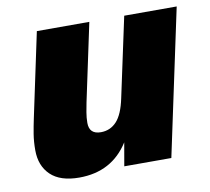

<svg xmlns="http://www.w3.org/2000/svg" viewBox="-66 -614 763 699"><g transform="rotate(-10 315.0 -264.0)"><path d="M173 12Q103 12 67.5 -22Q32 -56 32 -114Q32 -146 36.5 -173.5Q41 -201 47 -229L113 -540H307L246 -253Q243 -238 239.5 -218Q236 -198 236 -179Q236 -137 279 -137Q314 -137 337.5 -162.5Q361 -188 373 -246L436 -540H630L515 0H341L356 -86Q294 12 173 12Z"/></g></svg>

Font: Geist Black
Style: Italic
Weight: 900
Italic angle: -12°
Designer: Basement.studio, Andrés Briganti, Mateo Zaragoza
Foundry: Basement.studio, Vercel, Andrés Briganti, Guido Ferreyra, Mateo Zaragoza
Version: Version 1.500; ttfautohint (v1.8.4.7-5d5b)